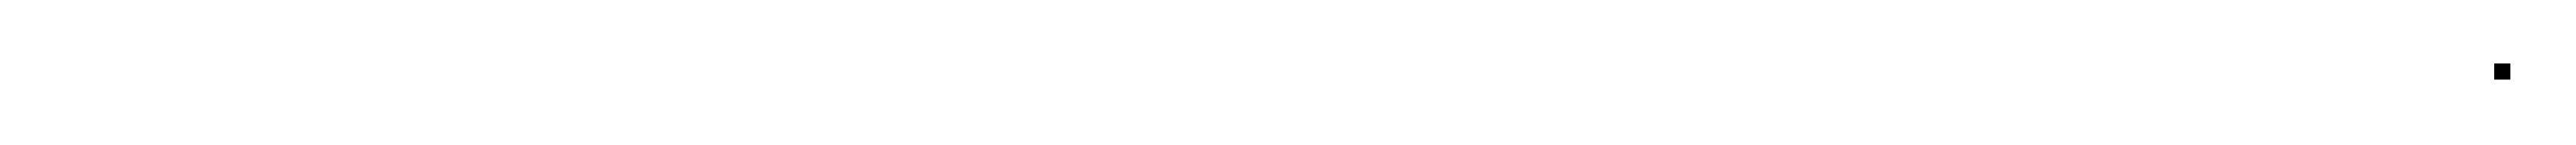

<svg xmlns="http://www.w3.org/2000/svg" viewBox="-20 -289 797 45"><path d="M751.8 -264.3H756.8V-269.3H751.8Z"/></svg>

Font: FRB American Cursive Just Endings
Style: Italic
Weight: 400
Italic angle: -25°
Version: Version 2.0;Modular Font Editor K font №1